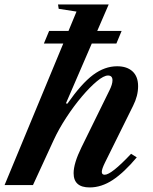

<svg xmlns="http://www.w3.org/2000/svg" viewBox="-56 -831 686 862"><path d="M346.5 10.5Q274.5 10.5 274.5 -53.5Q274.5 -97.5 309.5 -169L435.5 -425.5Q449 -452.5 449 -470.5Q449 -492 429 -492Q410 -492 378.8 -466Q347.5 -440 311.5 -397.5Q275.5 -355 241.8 -303.5Q208 -252 184.5 -201L92 0H-35.5L228 -635.5H141L164.5 -692H251.5L287.5 -779L207.5 -791.5L204.5 -811H432L380.5 -692H490L466.5 -635.5H356L240 -367L246.5 -365.5Q310 -456 362 -494.8Q414 -533.5 470 -533.5Q514 -533.5 539 -510.5Q564 -487.5 564 -444Q564 -400.5 541.5 -356L415.5 -101.5Q401 -72 401 -59.5Q401 -46.5 414 -46.5Q444 -46.5 532.5 -140.5L558 -124.5Q501 -56.5 450.2 -23Q399.5 10.5 346.5 10.5Z"/></svg>

Font: Libre Caslon Text SemiBold Italic
Style: Regular
Weight: 600
Italic angle: -22.583°
Designer: Pablo Impallari, Rodrigo Fuenzalida, Katja Schimmel
Foundry: Pablo Impallari, Rodrigo Fuenzalida
Version: Version 2.000